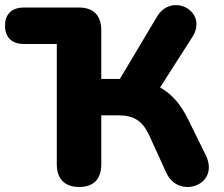

<svg xmlns="http://www.w3.org/2000/svg" viewBox="-23 -735 892 764"><path d="M292 9C350 9 380 -23 380 -81V-276H449C509 -276 544 -254 570 -198L639 -47C687 59 854 3 796 -117L727 -257C697 -319 661 -361 614 -387L742 -587C808 -690 661 -768 602 -669L454 -421H380V-615C380 -673 349 -705 292 -705H72C24 -705 -3 -679 -3 -633C-3 -586 24 -560 72 -560H203V-81C203 -23 235 9 292 9Z"/></svg>

Font: SN Pro Heavy
Style: Regular
Weight: 800
Designer: Tobias Whetton
Foundry: Supernotes
Version: Version 1.001;Glyphs 3.2 (3249)